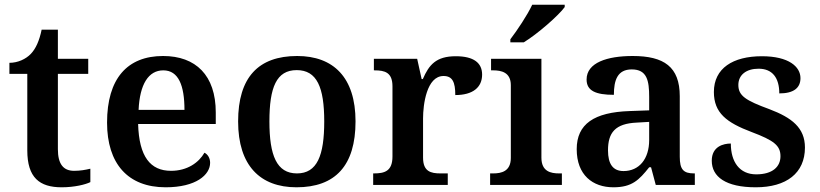

<svg xmlns="http://www.w3.org/2000/svg" viewBox="-20 -786 3483 816"><path d="M242 10C297 10 344 -2 364 -12V-69C343 -64 321 -60 295 -60C249 -60 226 -89 226 -152V-472H355V-536H226V-660H157C147 -612 132 -579 111 -557C90 -535 56 -519 20 -519V-472H96V-147C96 -31 148 10 242 10Z M684 10C813 10 873 -43 873 -94C873 -114 863 -130 849 -137C825 -95 776 -60 707 -60C619 -60 571 -120 567 -259H897V-308C897 -466 812 -548 673 -548C521 -548 435 -452 435 -265C435 -91 523 10 684 10ZM569 -319C574 -428 611 -487 674 -487C739 -487 764 -422 764 -319Z M1240 10C1405 10 1491 -82 1491 -270C1491 -457 1397 -548 1243 -548C1078 -548 992 -457 992 -270C992 -82 1086 10 1240 10ZM1242 -49C1156 -49 1125 -125 1125 -270C1125 -415 1155 -488 1241 -488C1327 -488 1358 -415 1358 -270C1358 -125 1328 -49 1242 -49Z M1566 0H1883V-49H1852C1811 -49 1778 -57 1778 -116V-283C1778 -341 1793 -463 1865 -463C1903 -463 1915 -437 1915 -382C1990 -382 2029 -415 2029 -469C2029 -519 1993 -547 1917 -547C1833 -547 1803 -510 1777 -450H1772L1753 -536H1569V-487H1572C1616 -487 1648 -478 1648 -419V-121C1648 -58 1614 -49 1569 -49H1566Z M2149 -606H2206C2265 -642 2355 -721 2380 -756V-766H2242C2221 -721 2178 -657 2149 -619ZM2063 0H2368V-49H2356C2321 -49 2281 -57 2281 -116V-536H2067V-487H2076C2110 -487 2151 -479 2151 -424V-115C2151 -57 2110 -49 2076 -49H2063Z M2587 10C2666 10 2696 -21 2739 -75H2747L2767 0H2933V-49H2930C2885 -49 2869 -65 2869 -120V-377C2869 -502 2802 -548 2669 -548C2561 -548 2473 -520 2473 -448C2473 -400 2512 -383 2589 -383C2589 -445 2604 -491 2665 -491C2730 -491 2739 -443 2739 -374V-317L2656 -314C2505 -309 2431 -259 2431 -152C2431 -42 2499 10 2587 10ZM2630 -59C2585 -59 2564 -89 2564 -147C2564 -222 2594 -261 2687 -265L2739 -268V-191C2739 -110 2696 -59 2630 -59Z M3192 10C3322 10 3401 -50 3401 -159C3401 -243 3345 -286 3250 -322C3149 -359 3118 -379 3118 -425C3118 -468 3152 -494 3204 -494C3263 -494 3292 -455 3292 -389C3354 -389 3382 -413 3382 -454C3382 -502 3333 -547 3218 -547C3095 -547 3014 -496 3014 -395C3014 -306 3068 -265 3174 -225C3270 -189 3297 -167 3297 -122C3297 -78 3264 -45 3194 -45C3123 -45 3086 -98 3086 -176C3055 -176 3005 -164 3005 -103C3005 -35 3064 10 3192 10Z"/></svg>

Font: Noto Serif Semi
Style: Regular
Weight: 600
Designer: Monotype Design Team
Foundry: Monotype Imaging Inc.
Version: Version 1.002